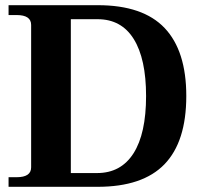

<svg xmlns="http://www.w3.org/2000/svg" viewBox="-20 -720 779 740"><path d="M13 -37H44Q100 -37 100 -75V-624Q100 -662 44 -662H13V-700H357Q531 -700 614.5 -612Q698 -524 698 -350Q698 -174 614 -87Q530 0 356 0H13ZM354 -53Q446 -53 494.5 -129Q543 -205 543 -350Q543 -493 495.5 -569.5Q448 -646 356 -646H253V-53Z"/></svg>

Font: Taviraj SemiBold
Style: Regular
Weight: 600
Designer: Katatrad Team
Foundry: CadsonDemak
Version: Version 1.001